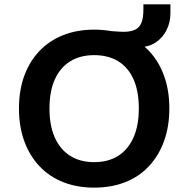

<svg xmlns="http://www.w3.org/2000/svg" viewBox="-20 -851 864 881"><path d="M412 10Q334 10 270.5 -15Q207 -40 161.5 -88Q116 -136 91.5 -203Q67 -270 67 -353Q67 -437 91.5 -503.5Q116 -570 161.5 -617.5Q207 -665 270.5 -690Q334 -715 412 -715Q491 -715 554.5 -690Q618 -665 663 -618Q708 -571 732.5 -504Q757 -437 757 -354Q757 -270 732.5 -203Q708 -136 663 -88Q618 -40 554.5 -15Q491 10 412 10ZM412 -107Q477 -107 522.5 -136Q568 -165 592.5 -220Q617 -275 617 -353Q617 -432 593 -486.5Q569 -541 523 -569.5Q477 -598 412 -598Q348 -598 302 -569.5Q256 -541 231.5 -486.5Q207 -432 207 -353Q207 -275 231.5 -220Q256 -165 302 -136Q348 -107 412 -107ZM520 -635 479 -709Q499 -708 515.5 -706.5Q532 -705 545 -705Q579 -705 599.5 -714.5Q620 -724 629 -746.5Q638 -769 638 -808V-831H762V-790Q762 -748 744 -712.5Q726 -677 694 -656Q662 -635 620 -635Z"/></svg>

Font: Nunito Sans 8pt
Style: Bold
Weight: 700
Version: Version 3.101;gftools[0.9.27]